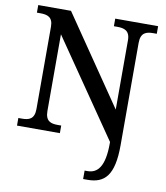

<svg xmlns="http://www.w3.org/2000/svg" viewBox="-100 -797 970 1120"><g transform="rotate(10 385.0 -237.0)"><path d="M469 240H495C596 240 650 187 650 8V-599C650 -660 684 -669 724 -669H745V-714H491V-669H512C551 -669 586 -660 586 -603V-192L229 -714H35V-669H56C96 -669 130 -660 130 -603V-115C130 -54 97 -45 56 -45H35V0H289V-45H268C228 -45 195 -54 195 -115V-569L586 0V9C586 145 546 190 486 190H469Z"/></g></svg>

Font: Noto Serif Thai Medium
Style: Regular
Weight: 500
Designer: Monotype Design Team
Foundry: Monotype Imaging Inc.
Version: Version 1.901;PS 001.901;hotconv 1.0.88;makeotf.lib2.5.64775